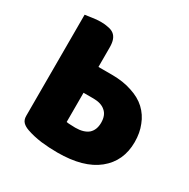

<svg xmlns="http://www.w3.org/2000/svg" viewBox="-143 -740 868 882"><g transform="rotate(30 290.5 -299.0)"><path d="M287 -129Q332 -129 356 -149Q379 -170 379 -208Q379 -248 356 -267Q334 -287 292 -287H240V-132Q251 -130 260 -130Q271 -129 287 -129ZM495 -365Q526 -336 541 -296Q557 -257 557 -208Q557 -107 484 -48Q411 11 273 11Q229 11 186 6Q142 0 108 -12Q88 -19 77 -30Q65 -42 65 -63V-600Q76 -602 100 -605Q124 -609 146 -609Q169 -609 186 -605Q204 -602 216 -593Q228 -584 234 -568Q240 -552 240 -526V-424H311Q372 -424 418 -408Q465 -393 495 -365Z"/></g></svg>

Font: Baloo Cyrillic
Style: Regular
Weight: 400
Designer: Ek Type, Denis Ignatov
Foundry: Ek Type
Version: Version 1.50 July 26, 2019